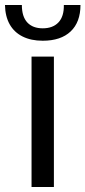

<svg xmlns="http://www.w3.org/2000/svg" viewBox="-68 -753 344 773"><path d="M59 0V-525H149V0ZM104 -589Q57 -589 23 -606Q-11 -623 -29 -655Q-47 -687 -48 -733H20Q20 -686 42 -662.5Q64 -639 104 -639Q145 -639 167.5 -663Q190 -687 189 -733H256Q256 -664 216.5 -626.5Q177 -589 104 -589Z"/></svg>

Font: Mona Sans Expanded
Style: Regular
Weight: 400
Width: 7
Designer: Deni Anggara
Foundry: GitHub
Version: Version 2.000